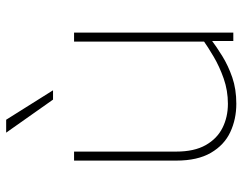

<svg xmlns="http://www.w3.org/2000/svg" viewBox="-104 -692 806 639"><g transform="rotate(-90 299.5 -373.0)"><path d="M510 0H482V-72L480 -86V-530H510ZM273 -18Q317 -18 357 -32Q397 -46 430 -65.5Q463 -85 484 -100L487 -74Q463 -56 431.5 -36.5Q400 -17 361 -3.5Q322 10 273 10Q222 10 179 -10Q136 -30 110 -74.5Q84 -119 84 -190V-530H114V-190Q114 -130 135.5 -92Q157 -54 193 -36Q229 -18 273 -18ZM220 -756 318 -600Q318 -600 315 -600Q312 -600 307 -600Q302 -600 297.5 -600Q293 -600 290 -600Q287 -600 287 -600L177 -756Z"/></g></svg>

Font: Roundo Variable
Style: Regular
Weight: 200
Designer: Shiva Nallaperumal
Foundry: Indian Type Foundry
Version: Version 2.000